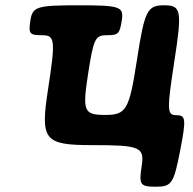

<svg xmlns="http://www.w3.org/2000/svg" viewBox="-20 -548 727 725"><path d="M161 -208C132 -19 147 0 328 0C509 0 526 7 515 79C504 150 509 157 569 157C628 157 636 145 660 22C684 -101 681 -113 646 -113C610 -113 610 -132 639 -321C668 -509 664 -528 600 -528C536 -528 526 -509 497 -321C468 -133 457 -114 377 -114C297 -114 291 -128 312 -265C333 -401 339 -415 383 -415C427 -415 432 -420 440 -472C448 -523 433 -528 277 -528C120 -528 103 -523 95 -472C87 -420 91 -415 140 -415C188 -415 190 -396 161 -208Z"/></svg>

Font: Asimov Print
Style: AIt
Weight: 500
Designer: Google
Version: Version 2.000980: 2014